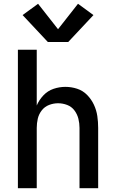

<svg xmlns="http://www.w3.org/2000/svg" viewBox="-20 -999 616 1019"><path d="M75 0H175V-320Q175 -345 180.5 -369Q186 -393 201.5 -413Q217 -433 240.5 -442Q264 -451 288 -451Q313 -451 336.5 -442Q360 -433 375 -413Q390 -393 396 -369Q402 -345 402 -320V0H501V-320Q501 -352 496.5 -383Q492 -414 478.5 -443Q465 -472 442.5 -495Q420 -518 389.5 -528Q359 -538 327 -538Q295 -538 264 -527.5Q233 -517 210 -492.5Q187 -468 175 -439V-735H75ZM234 -776H342L476 -919L394 -979L288 -844L182 -979L100 -919Z"/></svg>

Font: Iosevka Sparkle Medium
Style: Regular
Weight: 500
Designer: Belleve Invis
Foundry: Belleve Invis
Version: Version 4.5.0; ttfautohint (v1.8.3)